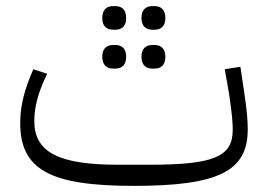

<svg xmlns="http://www.w3.org/2000/svg" viewBox="-20 -595 874 627"><path d="M477 -371H485C506 -371 520 -383 520 -410C520 -436 506 -448 485 -448H477C456 -448 442 -436 442 -410C442 -383 456 -371 477 -371ZM477 -498H485C506 -498 520 -510 520 -536C520 -563 506 -575 485 -575H477C456 -575 442 -563 442 -536C442 -510 456 -498 477 -498ZM349 -371H357C378 -371 392 -383 392 -410C392 -436 378 -448 357 -448H349C328 -448 314 -436 314 -410C314 -383 328 -371 349 -371ZM349 -498H357C378 -498 392 -510 392 -536C392 -563 378 -575 357 -575H349C328 -575 314 -563 314 -536C314 -510 328 -498 349 -498ZM417 12C693 12 789 -36 789 -172C789 -199 787 -231 777 -297L765 -377L714 -369L728 -289C738 -223 740 -193 740 -171C740 -83 678 -57 467 -57H366C171 -57 92 -98 92 -200C92 -246 105 -295 134 -354L89 -369C60 -304 46 -249 46 -194C46 -42 141 12 417 12Z"/></svg>

Font: IBM Plex Arabic Light
Style: Regular
Weight: 300
Designer: Mike Abbink, Paul van der Laan, Pieter van Rosmalen, Wael Morcos, Khajak Apelian
Foundry: Bold Monday
Version: Version 1.0